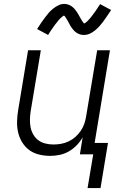

<svg xmlns="http://www.w3.org/2000/svg" viewBox="-20 -786 640 978"><path d="M408 -608Q403 -608 398 -608.5Q393 -609 388.5 -610.5Q384 -612 379.5 -614Q375 -616 371 -618.5Q367 -621 363.5 -624Q360 -627 357 -630Q354 -633 351 -637Q348 -641 345 -645Q342 -649 339.5 -653Q337 -657 335 -661Q333 -665 331 -668.5Q329 -672 326.5 -677Q324 -682 321 -686.5Q318 -691 316 -694.5Q314 -698 311 -702Q308 -706 306 -707Q304 -706 299.5 -703Q295 -700 290.5 -695.5Q286 -691 283 -688Q280 -685 277.5 -682Q275 -679 272.5 -675.5Q270 -672 267 -668.5Q264 -665 260.5 -660.5Q257 -656 254 -651.5Q251 -647 247.5 -642Q244 -637 240 -631.5Q236 -626 232.5 -620Q229 -614 225 -608L169 -638Q180 -656 190.5 -671Q201 -686 210.5 -698.5Q220 -711 228.5 -721Q237 -731 250 -741.5Q263 -752 277.5 -759Q292 -766 307 -766Q317 -766 326.5 -763Q336 -760 344 -754.5Q352 -749 358 -742.5Q364 -736 369.5 -728Q375 -720 379 -713Q383 -706 388.5 -696Q394 -686 398.5 -679Q403 -672 408 -666Q411 -667 415.5 -670Q420 -673 424.5 -677.5Q429 -682 431.5 -685Q434 -688 437 -691Q440 -694 442.5 -697.5Q445 -701 448 -704.5Q451 -708 454 -712.5Q457 -717 460.5 -721.5Q464 -726 467.5 -731Q471 -736 474.5 -741.5Q478 -747 482 -753Q486 -759 490 -765L546 -735Q534 -717 524 -702Q514 -687 504.5 -674.5Q495 -662 486 -652Q477 -642 464.5 -631.5Q452 -621 437.5 -614.5Q423 -608 408 -608ZM426 172 455 0H387L401 -87Q389 -65 370.5 -46Q352 -27 330 -14.5Q308 -2 283.5 3Q259 8 235 8Q206 8 178 1Q150 -6 128.5 -22Q107 -38 92.5 -62Q78 -86 72 -113Q66 -140 67 -169.5Q68 -199 73 -228L123 -530H188L136 -218Q133 -198 132.5 -177Q132 -156 136 -136.5Q140 -117 150 -100Q160 -83 175.5 -71.5Q191 -60 211 -55Q231 -50 252 -50Q252 -50 252.5 -50Q253 -50 253 -50Q272 -50 291.5 -53.5Q311 -57 330 -66Q349 -75 364.5 -89Q380 -103 391.5 -120Q403 -137 409.5 -156Q416 -175 419 -195L475 -530H540L462 -58H530L492 172Z"/></svg>

Font: Iosevka Curly Light Extended
Style: Italic
Weight: 300
Width: 7
Italic angle: -9°
Monospace: yes
Designer: Belleve Invis
Foundry: Belleve Invis
Version: Version 11.1.0; ttfautohint (v1.8.3)